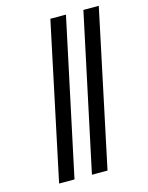

<svg xmlns="http://www.w3.org/2000/svg" viewBox="-115 -832 697 904"><g transform="rotate(-15 233.5 -380.0)"><path d="M219 0 381 -760H456L295 0ZM59 0 220 -760H296L134 0Z"/></g></svg>

Font: Noto Serif Display ExtraCondensed ExtraBold
Style: Italic
Weight: 800
Width: 2
Italic angle: -12°
Designer: Monotype Design Team
Foundry: Monotype Imaging Inc.
Version: Version 2.009